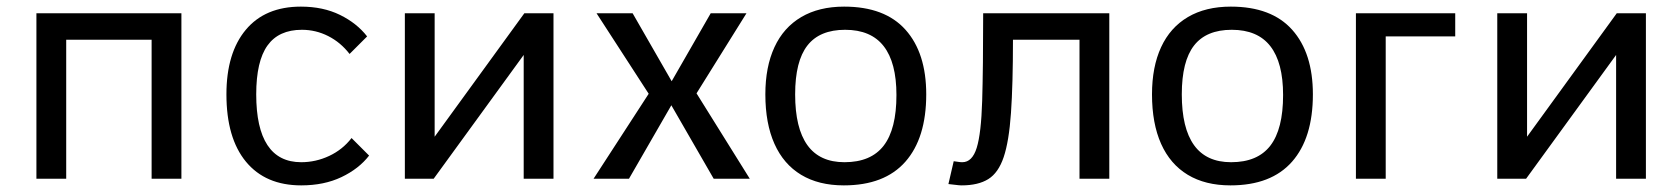

<svg xmlns="http://www.w3.org/2000/svg" viewBox="-20 -540 5072 580"><path d="M90 -500H528V0H438V-420H180V0H90Z M1095 -70Q1064 -30 1011.5 -5Q959 20 890 20Q782 20 723 -51.5Q664 -123 664 -255Q664 -380 722.5 -450Q781 -520 889 -520Q956 -520 1007 -495Q1058 -470 1089 -430L1036 -377Q1009 -412 971.5 -431Q934 -450 892 -450Q822 -450 788 -402.5Q754 -355 754 -255Q754 -153 788 -101.5Q822 -50 890 -50Q934 -50 974.5 -69Q1015 -88 1042 -123Z M1203 -500H1293V-127L1564 -500H1652V0H1562V-374L1290 0H1203Z M1943 -262 1953 -236 1782 -500H1891L2026 -265H1992L2127 -500H2235L2071 -237L2081 -263L2245 0H2136L2008 -222L1880 0H1773Z M2529 20Q2453 20 2400 -12Q2347 -44 2319.5 -105.5Q2292 -167 2292 -255Q2292 -338 2319.5 -397.5Q2347 -457 2400.5 -488.5Q2454 -520 2530 -520Q2653 -520 2715.5 -450Q2778 -380 2778 -255Q2778 -123 2715 -51.5Q2652 20 2529 20ZM2531 -50Q2611 -50 2649.5 -100Q2688 -150 2688 -253Q2688 -351 2649.5 -400.5Q2611 -450 2533 -450Q2456 -450 2419 -402.5Q2382 -355 2382 -255Q2382 -153 2419 -101.5Q2456 -50 2531 -50Z M2861 -53Q2869 -52 2875 -51Q2881 -50 2887 -50Q2917 -50 2930.5 -93.5Q2944 -137 2947 -235.5Q2950 -334 2950 -500H3331V0H3241V-420H3040Q3040 -285 3034 -199Q3028 -113 3012 -65.5Q2996 -18 2965.5 1Q2935 20 2885 20Q2878 20 2867 18.5Q2856 17 2845 16Z M3697 20Q3621 20 3568 -12Q3515 -44 3487.5 -105.5Q3460 -167 3460 -255Q3460 -338 3487.5 -397.5Q3515 -457 3568.5 -488.5Q3622 -520 3698 -520Q3821 -520 3883.5 -450Q3946 -380 3946 -255Q3946 -123 3883 -51.5Q3820 20 3697 20ZM3699 -50Q3779 -50 3817.5 -100Q3856 -150 3856 -253Q3856 -351 3817.5 -400.5Q3779 -450 3701 -450Q3624 -450 3587 -402.5Q3550 -355 3550 -255Q3550 -153 3587 -101.5Q3624 -50 3699 -50Z M4076 -500H4376V-430H4166V0H4076Z M4503 -500H4593V-127L4864 -500H4952V0H4862V-374L4590 0H4503Z"/></svg>

Font: Moderustic
Style: Regular
Weight: 400
Designer: Tural Alisoy
Foundry: TAFT Foundry
Version: Version 2.120